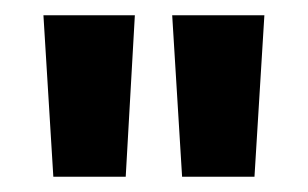

<svg xmlns="http://www.w3.org/2000/svg" viewBox="-20 -818 404 252"><path d="M219 -586H314L327 -798H206ZM37 -798 50 -586H145L157 -798Z"/></svg>

Font: Poppins SemiBold
Style: Regular
Weight: 600
Designer: Ninad Kale (Devanagari), Jonny Pinhorn (Latin)
Foundry: Indian Type Foundry
Version: 4.004